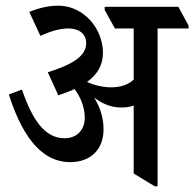

<svg xmlns="http://www.w3.org/2000/svg" viewBox="-20 -648 683 675"><path d="M227 -78C297 -78 344 -121 344 -193C344 -233 333 -269 311 -305C340 -283 371 -270 406 -270C422 -270 437 -272 450 -277V-38L524 7H534V-548H643V-558L607 -624H348V-613L384 -548H450V-368C430 -350 404 -341 371 -341C342 -341 312 -348 286 -360C324 -387 342 -421 342 -463C342 -504 325 -545 299 -575C268 -609 229 -628 185 -628C150 -628 117 -620 83 -606L122 -522C157 -538 191 -548 220 -548C258 -548 283 -529 283 -496C283 -451 235 -421 148 -394L185 -313C206 -320 225 -327 242 -335C264 -306 278 -270 278 -234C278 -193 252 -162 207 -162C137 -162 94 -227 57 -333L11 -316C52 -189 115 -78 227 -78Z"/></svg>

Font: Noto Serif Devanagari Condensed Medium
Style: Regular
Weight: 500
Width: 3
Designer: Universal Thirst, Indian Type Foundry and the Monotype Design Team
Foundry: Monotype Imaging Inc.
Version: Version 2.004